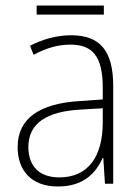

<svg xmlns="http://www.w3.org/2000/svg" viewBox="-20 -667 508 697"><path d="M357 -647H113V-614H357ZM238 -539C185 -539 134 -524 89 -501L102 -468C150 -494 193 -505 236 -505C316 -505 353 -462 353 -349V-306L267 -300C125 -291 44 -238 44 -133C44 -49 93 10 190 10C282 10 327 -37 353 -94H355L361 0H391V-355C391 -484 342 -539 238 -539ZM270 -269 353 -274V-219C352 -101 302 -23 195 -23C124 -23 83 -63 83 -133C83 -220 150 -262 270 -269Z"/></svg>

Font: Noto Sans Lao SemiCondensed ExtraLight
Style: Regular
Weight: 200
Width: 4
Designer: Monotype Design Team
Foundry: Monotype Imaging Inc.
Version: Version 2.003